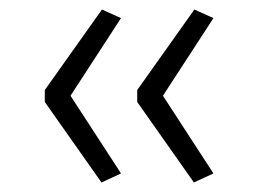

<svg xmlns="http://www.w3.org/2000/svg" viewBox="-20 -475 535 403"><path d="M193 -92 74 -261V-286L194 -455L234 -437L128 -274L234 -111ZM387 -92 268 -261V-286L388 -455L428 -437L322 -274L428 -111Z"/></svg>

Font: Nunito Sans 7pt Expanded ExtraLight
Style: Regular
Weight: 250
Width: 7
Designer: Vernon Adams
Foundry: Vernon Adams
Version: Version 3.101;gftools[0.9.27]